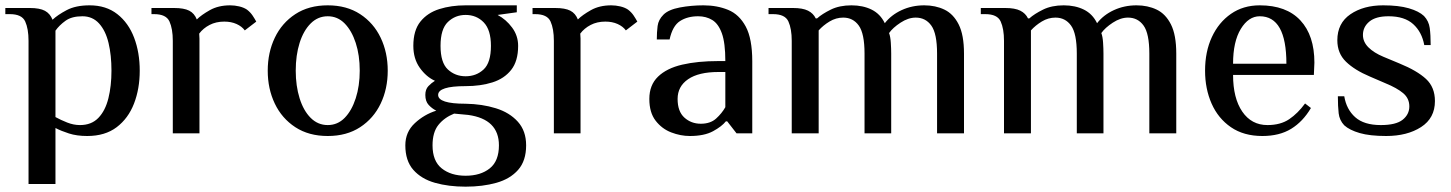

<svg xmlns="http://www.w3.org/2000/svg" viewBox="-22 -500 5441 720"><path d="M85 190V-347Q85 -392 72.5 -419.5Q60 -447 15 -447H-2V-470H90Q127 -470 146.5 -459.5Q166 -449 175 -426Q194 -444 228 -462Q262 -480 314 -480Q376 -480 418 -447Q460 -414 481 -358.5Q502 -303 502 -235Q502 -167 480.5 -111.5Q459 -56 415.5 -23Q372 10 305 10Q266 10 236.5 0.5Q207 -9 186 -20V190ZM278 -31Q321 -31 347 -58Q373 -85 384.5 -131.5Q396 -178 396 -235Q396 -293 385 -339Q374 -385 349.5 -412Q325 -439 287 -439Q247 -439 223.5 -422Q200 -405 186 -385V-61Q206 -50 230 -40.5Q254 -31 278 -31Z M626 0V-347Q626 -392 613.5 -419.5Q601 -447 556 -447H546V-470H631Q668 -470 687.5 -460Q707 -450 716 -427Q733 -444 765 -462Q797 -480 841 -480Q858 -480 875 -476Q892 -472 904 -464Q917 -454 925 -442Q933 -430 939 -419L896 -386Q885 -401 865 -410Q845 -419 819 -419Q788 -419 764 -406.5Q740 -394 725 -374Q726 -365 726 -355.5Q726 -346 726 -339V0Z M1207 10Q1136 10 1085.5 -23Q1035 -56 1008.5 -111.5Q982 -167 982 -235Q982 -303 1008.5 -358.5Q1035 -414 1085.5 -447Q1136 -480 1207 -480Q1278 -480 1328.5 -447Q1379 -414 1405.5 -358.5Q1432 -303 1432 -235Q1432 -167 1405.5 -111.5Q1379 -56 1328.5 -23Q1278 10 1207 10ZM1207 -31Q1244 -31 1270.5 -58Q1297 -85 1312 -131.5Q1327 -178 1327 -235Q1327 -293 1312 -339Q1297 -385 1270.5 -412Q1244 -439 1207 -439Q1170 -439 1143 -412Q1116 -385 1101.5 -339Q1087 -293 1087 -235Q1087 -178 1101.5 -131.5Q1116 -85 1143 -58Q1170 -31 1207 -31Z M1724 200Q1660 200 1609 185.5Q1558 171 1528 137Q1498 103 1498 45Q1498 -5 1533.5 -38Q1569 -71 1614 -85Q1598 -93 1585.5 -106.5Q1573 -120 1573 -144Q1573 -165 1584.5 -177Q1596 -189 1609 -197Q1576 -212 1552 -246Q1528 -280 1528 -328Q1528 -386 1554.5 -419Q1581 -452 1625.5 -466Q1670 -480 1724 -480H1916V-454L1844 -444Q1876 -427 1898.5 -396.5Q1921 -366 1921 -328Q1921 -271 1895 -238Q1869 -205 1824.5 -191Q1780 -177 1724 -177Q1621 -177 1621 -144Q1621 -111 1724 -111Q1786 -110 1837.5 -94Q1889 -78 1920 -43.5Q1951 -9 1951 45Q1951 103 1921 137Q1891 171 1839.5 185.5Q1788 200 1724 200ZM1724 -214Q1764 -214 1791.5 -239.5Q1819 -265 1819 -328Q1819 -388 1792 -416Q1765 -444 1724 -444Q1685 -444 1657.5 -417.5Q1630 -391 1630 -328Q1630 -265 1657.5 -239.5Q1685 -214 1724 -214ZM1724 159Q1780 159 1814.5 131.5Q1849 104 1849 45Q1849 -53 1734 -69L1681 -74Q1644 -59 1622 -31.5Q1600 -4 1600 45Q1600 104 1634.5 131.5Q1669 159 1724 159Z M2055 0V-347Q2055 -392 2042.5 -419.5Q2030 -447 1985 -447H1975V-470H2060Q2097 -470 2116.5 -460Q2136 -450 2145 -427Q2162 -444 2194 -462Q2226 -480 2270 -480Q2287 -480 2304 -476Q2321 -472 2333 -464Q2346 -454 2354 -442Q2362 -430 2368 -419L2325 -386Q2314 -401 2294 -410Q2274 -419 2248 -419Q2217 -419 2193 -406.5Q2169 -394 2154 -374Q2155 -365 2155 -355.5Q2155 -346 2155 -339V0Z M2565 10Q2530 10 2495 -3.5Q2460 -17 2436.5 -47.5Q2413 -78 2413 -129Q2413 -181 2445.5 -212.5Q2478 -244 2536 -257.5Q2594 -271 2672 -271H2698Q2698 -339 2685 -375Q2672 -411 2649 -425Q2626 -439 2596 -439Q2556 -439 2528 -421Q2500 -403 2489 -352H2441Q2441 -379 2444 -402.5Q2447 -426 2466 -445Q2485 -464 2527.5 -472Q2570 -480 2616 -480Q2667 -480 2708.5 -463Q2750 -446 2774.5 -400.5Q2799 -355 2799 -270V0H2740L2705 -45H2700Q2685 -26 2652 -8Q2619 10 2565 10ZM2606 -36Q2642 -36 2663.5 -55.5Q2685 -75 2698 -98V-230H2672Q2598 -230 2558.5 -203Q2519 -176 2519 -129Q2519 -82 2544.5 -59Q2570 -36 2606 -36Z M2947 0V-347Q2947 -392 2934.5 -419.5Q2922 -447 2877 -447H2860V-470H2952Q2988 -470 3008 -460Q3028 -450 3037 -431H3042Q3061 -448 3093.5 -464Q3126 -480 3171 -480Q3214 -480 3246.5 -464Q3279 -448 3296 -413Q3320 -444 3359 -462Q3398 -480 3444 -480Q3486 -480 3519.5 -464Q3553 -448 3573 -408.5Q3593 -369 3593 -299V0H3492V-299Q3492 -374 3470.5 -404Q3449 -434 3412 -434Q3384 -434 3355 -415Q3326 -396 3312 -376Q3317 -363 3318.5 -340.5Q3320 -318 3320 -299V0H3220V-299Q3220 -374 3198.5 -404Q3177 -434 3140 -434Q3113 -434 3089 -419.5Q3065 -405 3048 -386V0Z M3743 0V-347Q3743 -392 3730.5 -419.5Q3718 -447 3673 -447H3656V-470H3748Q3784 -470 3804 -460Q3824 -450 3833 -431H3838Q3857 -448 3889.5 -464Q3922 -480 3967 -480Q4010 -480 4042.5 -464Q4075 -448 4092 -413Q4116 -444 4155 -462Q4194 -480 4240 -480Q4282 -480 4315.5 -464Q4349 -448 4369 -408.5Q4389 -369 4389 -299V0H4288V-299Q4288 -374 4266.5 -404Q4245 -434 4208 -434Q4180 -434 4151 -415Q4122 -396 4108 -376Q4113 -363 4114.5 -340.5Q4116 -318 4116 -299V0H4016V-299Q4016 -374 3994.5 -404Q3973 -434 3936 -434Q3909 -434 3885 -419.5Q3861 -405 3844 -386V0Z M4712 10Q4642 10 4594 -23Q4546 -56 4521.5 -111.5Q4497 -167 4497 -235Q4497 -306 4522.5 -361Q4548 -416 4594 -448Q4640 -480 4702 -480Q4802 -480 4854.5 -423.5Q4907 -367 4907 -265L4905 -219H4602Q4602 -132 4636.5 -81.5Q4671 -31 4731 -31Q4780 -31 4812.5 -53Q4845 -75 4872 -112L4894 -95Q4864 -44 4820 -17Q4776 10 4712 10ZM4602 -261H4802Q4802 -439 4702 -439Q4660 -439 4631 -391.5Q4602 -344 4602 -261Z M5176 10Q5115 10 5077 -1Q5039 -12 5019 -30Q5001 -49 4998 -75Q4995 -101 4995 -139H5019Q5027 -90 5060 -60.5Q5093 -31 5156 -31Q5213 -31 5238 -51Q5263 -71 5263 -101Q5263 -131 5240 -150.5Q5217 -170 5173 -188L5115 -213Q5058 -237 5025.5 -268.5Q4993 -300 4993 -349Q4993 -413 5042 -446.5Q5091 -480 5165 -480Q5223 -480 5261 -469Q5299 -458 5318 -440Q5336 -421 5339.5 -395Q5343 -369 5343 -331H5319Q5310 -380 5277.5 -409.5Q5245 -439 5185 -439Q5137 -439 5113 -419Q5089 -399 5089 -369Q5089 -343 5109.5 -322.5Q5130 -302 5166 -287L5226 -262Q5292 -235 5325.5 -204Q5359 -173 5359 -121Q5359 -57 5307 -23.5Q5255 10 5176 10Z"/></svg>

Font: El Messiri Medium
Style: Regular
Weight: 500
Designer: Mohamed Gaber
Foundry: Kief Type Foundry
Version: Version 2.020; ttfautohint (v1.8.3)